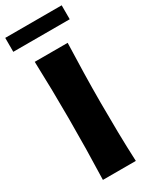

<svg xmlns="http://www.w3.org/2000/svg" viewBox="-271 -938 789 990"><g transform="rotate(-30 123.0 -443.0)"><path d="M221 -703Q218 -615 216 -527Q214 -439 214 -350Q214 -262 215.5 -175Q217 -88 221 0H25Q31 -180 31 -361Q31 -532 25 -703ZM-45 -886H291V-803H-45Z"/></g></svg>

Font: CAT Rhythmus
Style: Regular
Weight: 400
Designer: Peter Wiegel nach alter Vorlage
Foundry: Peter Wiegel
Version: 1.000